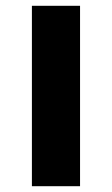

<svg xmlns="http://www.w3.org/2000/svg" viewBox="-20 -642 386 662"><path d="M90 -622H256V0H90Z"/></svg>

Font: Sarpanch
Style: Bold
Weight: 700
Designer: Manushi Parikh (Devanagari and Latin), Jyotish Sonowal (Devanagari)
Foundry: Indian Type Foundry
Version: Version 2.004;PS 1.0;hotconv 1.0.78;makeotf.lib2.5.61930; tt